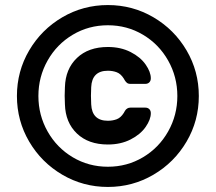

<svg xmlns="http://www.w3.org/2000/svg" viewBox="-20 -730 854 760"><path d="M587.5 -661.5C532.5 -693.8 472.3 -710 407 -710C341.7 -710 281.5 -693.8 226.5 -661.5C171.5 -629.2 127.8 -585.5 95.5 -530.5C63.2 -475.5 47 -415.3 47 -350C47 -284.7 63.2 -224.5 95.5 -169.5C127.8 -114.5 171.5 -70.8 226.5 -38.5C281.5 -6.2 341.7 10 407 10C472.3 10 532.5 -6.2 587.5 -38.5C642.5 -70.8 686.2 -114.5 718.5 -169.5C750.8 -224.5 767 -284.7 767 -350C767 -415.3 750.8 -475.5 718.5 -530.5C686.2 -585.5 642.5 -629.2 587.5 -661.5ZM546 -107.5C504 -82.5 457.7 -70 407 -70C356.3 -70 310 -82.5 268 -107.5C226 -132.5 192.8 -166.5 168.5 -209.5C144.2 -252.5 132 -299.3 132 -350C132 -400.7 144.2 -447.5 168.5 -490.5C192.8 -533.5 226 -567.5 268 -592.5C310 -617.5 356.3 -630 407 -630C457.7 -630 504 -617.5 546 -592.5C588 -567.5 621.2 -533.5 645.5 -490.5C669.8 -447.5 682 -400.7 682 -350C682 -299.3 669.8 -252.5 645.5 -209.5C621.2 -166.5 588 -132.5 546 -107.5ZM497 -524C471 -537.3 441 -544 407 -544C355.7 -544 314.8 -529.5 284.5 -500.5C254.2 -471.5 238.3 -433 237 -385L236 -351L237 -317C238.3 -269 254.2 -230.5 284.5 -201.5C314.8 -172.5 355.7 -158 407 -158C441 -158 471 -164.7 497 -178C523 -191.3 542.8 -207.8 556.5 -227.5C570.2 -247.2 577 -265.3 577 -282C577 -288.7 575 -294 571 -298C567 -302 561.7 -304 555 -304H496C491.3 -304 487.2 -302.8 483.5 -300.5C479.8 -298.2 476.8 -295 474.5 -291C472.2 -287 470.7 -284.3 470 -283C462 -270.3 452.7 -262 442 -258C431.3 -254 419.7 -252 407 -252C365 -252 343 -273.7 341 -317L340 -351L341 -385C343 -428.3 365 -450 407 -450C419.7 -450 431.3 -448 442 -444C452.7 -440 462 -431.7 470 -419C470.7 -417.7 472 -415.3 474 -412C476 -408.7 478.7 -405.5 482 -402.5C485.3 -399.5 490 -398 496 -398H555C561.7 -398 567 -400 571 -404C575 -408 577 -413.3 577 -420C577 -436.7 570.2 -454.8 556.5 -474.5C542.8 -494.2 523 -510.7 497 -524Z"/></svg>

Font: Rubik
Style: Regular
Weight: 500
Designer: Hubert & Fischer
Foundry: Hubert & Fischer
Version: Version 1.100